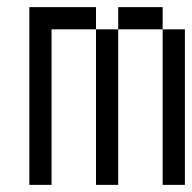

<svg xmlns="http://www.w3.org/2000/svg" viewBox="-20 -520 540 540"><path d="M62.5 -500Q62.5 -500 62.5 0H125V-437.5H250V0H312.5V-437.5H250V-500ZM437.5 -437.5V0H500V-437.5ZM312.5 -437.5H437.5V-500H312.5Z"/></svg>

Font: Unifont
Style: Regular
Weight: 500
Version: Version 15.1.04